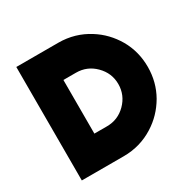

<svg xmlns="http://www.w3.org/2000/svg" viewBox="-162 -924 1113 1099"><g transform="rotate(-30 394.5 -375.0)"><path d="M76.2 0Q85.9 0 114.3 0Q174.8 0 353.5 0Q408.2 0 459 -14.6Q508.8 -29.3 551.8 -56.6Q631.8 -106.4 680.7 -190.4Q728.5 -274.4 728.5 -375Q728.5 -475.6 680.7 -559.6Q631.8 -643.6 551.8 -693.4Q508.8 -720.7 459 -735.4Q408.2 -750 353.5 -750Q261.7 -750 76.2 -750Q76.2 -703.1 76.2 -561.5Q76.2 -421.9 76.2 0ZM272.5 -550.8Q293 -550.8 355.5 -550.8Q428.7 -550.8 480.5 -499Q533.2 -446.3 533.2 -374Q533.2 -300.8 480.5 -248Q428.7 -196.3 355.5 -196.3Q327.1 -196.3 272.5 -196.3Q272.5 -285.2 272.5 -550.8Z"/></g></svg>

Font: Big John
Style: Regular
Weight: 400
Designer: Ion Lucin
Version: Version 1.000